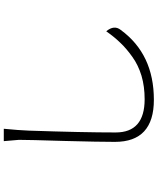

<svg xmlns="http://www.w3.org/2000/svg" viewBox="73 -884 853 1040"><g transform="rotate(-90 500.0 -364.5)"><path d="M322 -771Q314 -689 312 -636Q302 -341 302 -165Q302 -8 482 -8Q551 -8 609 -25Q668 -43 712 -75Q757 -107 788 -140Q820 -173 850 -216Q886 -173 857 -137Q726 42 479 42Q251 42 251 -169Q251 -252 256 -444Q262 -636 262 -689L255 -771Z"/></g></svg>

Font: Swei Half Moon CJK SC
Style: Light
Weight: 300
Version: Version 2.071